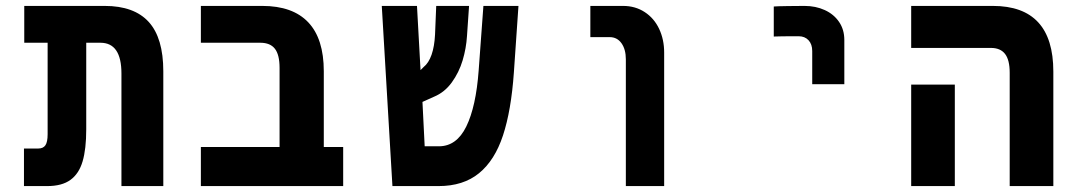

<svg xmlns="http://www.w3.org/2000/svg" viewBox="-20 -629 3640 649"><path d="M319.5 -484.5H271.5V-192Q271.5 -125 259.2 -83.5Q247 -42 218.2 -21Q189.5 0 139.5 0H61V-127H109.5Q126 -127 133.5 -138Q141 -149 141 -175.5V-484.5H62V-609H334Q433.5 -609 482.8 -554.8Q532 -500.5 532 -388V0H390.5V-380.5Q390.5 -484.5 319.5 -484.5Z M860 -484.5H659V-609H866.5Q969.5 -609 1022 -553.5Q1074.5 -498 1074.5 -388V-132H1140V0H659V-132H925V-399.5Q925 -444 909.2 -464.2Q893.5 -484.5 860 -484.5Z M1270.5 -609H1389.5L1401.5 -392L1412 -402.5Q1429 -416 1438.8 -444Q1448.5 -472 1450.5 -511.5L1454.5 -609H1565.5L1558.5 -507Q1556 -466 1543.8 -425Q1531.5 -384 1507.2 -350.5Q1483 -317 1447 -302L1408 -284.5L1415.5 -134.5H1463.5Q1523.5 -134.5 1556.2 -201.5Q1589 -268.5 1598 -391L1614 -609H1732.5L1717 -384Q1708 -255.5 1680.2 -171.2Q1652.5 -87 1599.2 -43.5Q1546 0 1462.5 0H1306.5Z M2041 -503.5H1975.5V-609H2086Q2127.5 -609 2159.2 -588.2Q2191 -567.5 2208 -531.5Q2225 -495.5 2225 -451.5V0H2095.5V-428.5Q2095.5 -462 2080.8 -482.8Q2066 -503.5 2041 -503.5Z M2699.5 -609Q2680.5 -609 2642.8 -608.5Q2605 -608 2595.5 -607V-505.5Q2614.5 -506.5 2679.5 -506.5Q2700.5 -506.5 2713 -493Q2725.5 -479.5 2725.5 -456.5V-344.5H2834V-494Q2834 -529 2816.2 -555Q2798.5 -581 2767.8 -595Q2737 -609 2699.5 -609Z M3329.5 -467H3060V-609H3336Q3540.5 -609 3540.5 -387V0H3393V-383Q3393 -426.5 3377.2 -446.8Q3361.5 -467 3329.5 -467ZM3060 -343H3207.5V0H3060Z"/></svg>

Font: JuliaMono ExtraBold
Style: Regular
Weight: 800
Monospace: yes
Designer: cormullion
Foundry: corm
Version: Version 0.055; ttfautohint (v1.8.4)